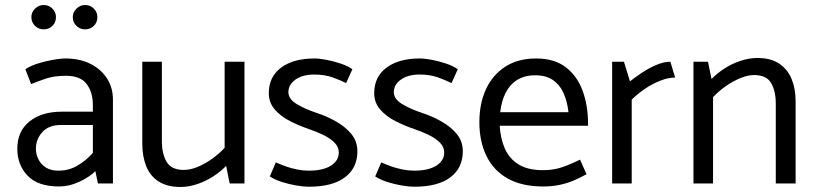

<svg xmlns="http://www.w3.org/2000/svg" viewBox="-20 -731 3249 765"><path d="M123 -138Q123 -176 148.5 -204.5Q174 -233 223 -233H350V-122Q325 -93 290 -72Q255 -51 213 -51Q182 -51 162 -64Q142 -77 132.5 -97.5Q123 -118 123 -138ZM104 -396Q131 -407 163.5 -418Q196 -429 243 -429Q301 -429 325.5 -396Q350 -363 350 -313V-286H225Q147 -286 98 -247.5Q49 -209 49 -138Q49 -74 90 -31Q131 12 216 12Q256 12 296.5 -7Q337 -26 360 -49L370 0H430V-334Q430 -382 406 -419Q382 -456 339.5 -477Q297 -498 241 -498Q221 -498 190 -492.5Q159 -487 129.5 -477.5Q100 -468 81 -455ZM154 -614Q175 -614 189 -628Q203 -642 203 -663Q203 -682 189 -696.5Q175 -711 154 -711Q134 -711 119.5 -696.5Q105 -682 105 -663Q105 -642 119.5 -628Q134 -614 154 -614ZM319 -614Q340 -614 354 -628Q368 -642 368 -663Q368 -682 354 -696.5Q340 -711 319 -711Q299 -711 284.5 -696.5Q270 -682 270 -663Q270 -642 284.5 -628Q299 -614 319 -614Z M875 -485V-142Q853 -118 824 -97.5Q795 -77 766.5 -65.5Q738 -54 712 -54Q663 -54 644 -86Q625 -118 625 -168V-485H547V-157Q547 -108 562.5 -69Q578 -30 612 -8Q646 14 699 14Q731 14 764.5 3Q798 -8 828.5 -27.5Q859 -47 881 -70L895 0H954V-485Z M1055 -28Q1075 -15 1103 -6Q1131 3 1160.5 8Q1190 13 1210 13Q1305 13 1354.5 -24.5Q1404 -62 1404 -128Q1404 -168 1380 -197Q1356 -226 1319 -247Q1282 -268 1242 -281Q1194 -297 1162 -316.5Q1130 -336 1129 -363Q1129 -394 1157.5 -414Q1186 -434 1231 -434Q1273 -434 1304 -423Q1335 -412 1359 -400L1384 -455Q1366 -468 1338 -477.5Q1310 -487 1281.5 -492.5Q1253 -498 1232 -498Q1149 -498 1100 -461.5Q1051 -425 1051 -360Q1051 -322 1075 -294.5Q1099 -267 1135.5 -248.5Q1172 -230 1210 -217Q1243 -206 1270 -192.5Q1297 -179 1313.5 -162Q1330 -145 1330 -123Q1330 -101 1315 -84.5Q1300 -68 1273.5 -59.5Q1247 -51 1211 -51Q1188 -51 1165 -55.5Q1142 -60 1120.5 -67.5Q1099 -75 1079 -84Z M1475 -28Q1495 -15 1523 -6Q1551 3 1580.5 8Q1610 13 1630 13Q1725 13 1774.5 -24.5Q1824 -62 1824 -128Q1824 -168 1800 -197Q1776 -226 1739 -247Q1702 -268 1662 -281Q1614 -297 1582 -316.5Q1550 -336 1549 -363Q1549 -394 1577.5 -414Q1606 -434 1651 -434Q1693 -434 1724 -423Q1755 -412 1779 -400L1804 -455Q1786 -468 1758 -477.5Q1730 -487 1701.5 -492.5Q1673 -498 1652 -498Q1569 -498 1520 -461.5Q1471 -425 1471 -360Q1471 -322 1495 -294.5Q1519 -267 1555.5 -248.5Q1592 -230 1630 -217Q1663 -206 1690 -192.5Q1717 -179 1733.5 -162Q1750 -145 1750 -123Q1750 -101 1735 -84.5Q1720 -68 1693.5 -59.5Q1667 -51 1631 -51Q1608 -51 1585 -55.5Q1562 -60 1540.5 -67.5Q1519 -75 1499 -84Z M2323 -230V-237Q2323 -310 2301.5 -369Q2280 -428 2234.5 -463Q2189 -498 2116 -498Q2044 -498 1993.5 -465.5Q1943 -433 1916.5 -376Q1890 -319 1890 -244Q1890 -168 1918 -110Q1946 -52 2002.5 -20Q2059 12 2144 12Q2180 12 2210.5 5.5Q2241 -1 2267.5 -12.5Q2294 -24 2317 -37L2291 -95Q2253 -76 2219 -64.5Q2185 -53 2143 -53Q2083 -53 2046 -76Q2009 -99 1991.5 -139Q1974 -179 1971 -230ZM1973 -284Q1978 -328 1994.5 -361Q2011 -394 2040.5 -412.5Q2070 -431 2113 -431Q2155 -431 2182.5 -412.5Q2210 -394 2225 -361Q2240 -328 2245 -284Z M2497 0V-334Q2519 -356 2548 -376Q2577 -396 2609.5 -409Q2642 -422 2670 -422L2651 -485Q2625 -485 2594.5 -472Q2564 -459 2536.5 -440.5Q2509 -422 2490 -407L2466 -485H2419V0Z M2821 0V-344Q2845 -369 2873 -388.5Q2901 -408 2930.5 -420Q2960 -432 2984 -432Q3034 -432 3052.5 -400Q3071 -368 3071 -318V0H3150V-328Q3150 -378 3134 -416.5Q3118 -455 3084.5 -477.5Q3051 -500 2998 -500Q2966 -500 2932 -489Q2898 -478 2868 -459Q2838 -440 2815 -416L2801 -485H2743V0Z"/></svg>

Font: Catamaran Thin
Style: Regular
Weight: 400
Version: Version 2.000